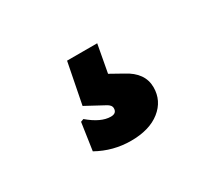

<svg xmlns="http://www.w3.org/2000/svg" viewBox="-62 -141 512 458"><g transform="rotate(-30 194.0 88.0)"><path d="M236 -33 222 43 256 62Q300 85 300 125Q300 162 270.5 185.5Q241 209 190 209Q141 209 98 185L109 110L117 107Q150 135 177 135Q193 135 193 121Q193 112 181 106L131 79L153 -33Z"/></g></svg>

Font: Alegreya Sans SC Black
Style: Regular
Weight: 900
Designer: Juan Pablo del Peral
Foundry: Huerta Tipografica
Version: Version 2.007